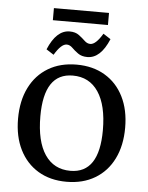

<svg xmlns="http://www.w3.org/2000/svg" viewBox="-53 -767 629 818"><g transform="rotate(5 262.0 -358.0)"><path d="M261.7 8.8Q191.9 8.8 140.6 -22Q89.4 -52.7 61.3 -108.9Q33.2 -165 33.2 -241.2Q33.2 -317.9 61.3 -374.3Q89.4 -430.7 140.9 -461.4Q192.4 -492.2 262.2 -492.2Q332 -492.2 383.5 -461.4Q435.1 -430.7 463.1 -374.5Q491.2 -318.4 491.2 -242.2Q491.2 -165.5 463.1 -109.1Q435.1 -52.7 383.5 -22Q332 8.8 261.7 8.8ZM274.4 -39.1Q397.5 -39.1 397.5 -223.6Q397.5 -330.1 359.1 -387.2Q320.8 -444.3 250 -444.3Q127 -444.3 127 -259.8Q127 -152.8 165.3 -95.9Q203.6 -39.1 274.4 -39.1ZM160.2 -525.4 128.4 -545.9Q163.6 -630.4 220.2 -630.4Q244.6 -630.4 260 -618.9Q275.4 -607.4 286.9 -596.2Q298.3 -585 312 -585Q335.4 -585 364.3 -633.3L396 -612.8Q360.8 -528.3 304.2 -528.3Q279.8 -528.3 264.2 -539.6Q248.5 -550.8 237.1 -562.3Q225.6 -573.7 212.4 -573.7Q189 -573.7 160.2 -525.4ZM144.4 -723.6H380V-671.9H144.4Z"/></g></svg>

Font: Markazi Text
Style: Regular
Weight: 400
Designer: Borna Izadpanah (Arabic designer), Fiona Ross (Arabic design director) and Florian Runge (Latin designer)
Foundry: Borna Izadpanah and Florian Runge
Version: Version 1.000